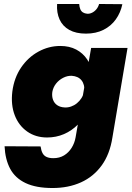

<svg xmlns="http://www.w3.org/2000/svg" viewBox="-20 -701 661 965"><path d="M3 34Q6 100 31 147Q56 194 108.5 219Q161 244 244 244Q324 244 387 215.5Q450 187 491 130.5Q532 74 545 -10L621 -460H438L360 -11Q355 18 340 42Q325 66 302 80Q279 94 248 94Q228 94 214.5 88Q201 82 194 69Q187 56 184 35ZM42 -241Q34 -174 54 -122Q74 -70 116.5 -40Q159 -10 217 -10Q262 -10 301.5 -27Q341 -44 372 -75.5Q403 -107 423 -149Q443 -191 449 -240Q455 -288 447 -329.5Q439 -371 418 -402.5Q397 -434 363 -452Q329 -470 283 -470Q225 -470 173 -441.5Q121 -413 86 -361.5Q51 -310 42 -241ZM243 -239Q247 -262 261.5 -280.5Q276 -299 297.5 -310Q319 -321 341 -320Q356 -319 368.5 -313.5Q381 -308 389.5 -297.5Q398 -287 401.5 -273Q405 -259 402 -241Q399 -223 389.5 -208Q380 -193 366.5 -182Q353 -171 337 -165.5Q321 -160 305 -161Q283 -162 268 -172Q253 -182 246.5 -199.5Q240 -217 243 -239ZM267 -681Q264 -637 279.5 -603Q295 -569 328.5 -550.5Q362 -532 412 -532Q462 -532 500 -551Q538 -570 562 -603.5Q586 -637 595 -680L478 -681Q474 -666 464.5 -654.5Q455 -643 442.5 -637Q430 -631 418 -632Q406 -633 397 -638.5Q388 -644 383.5 -655Q379 -666 378 -681Z"/></svg>

Font: Jost Black
Style: Italic
Weight: 900
Italic angle: -5°
Version: Version 3.710